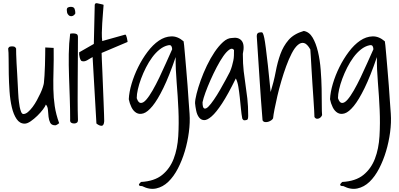

<svg xmlns="http://www.w3.org/2000/svg" viewBox="-20 -782 2554 1228"><path d="M273.4 -113.3Q269.5 -101.6 254.4 -81.5Q239.3 -61.5 218.8 -41.5Q198.2 -21.5 176.3 -6.3Q154.3 8.8 137.7 8.8Q106.4 8.8 86.4 -20.5Q66.4 -49.8 55.7 -95.7Q44.9 -141.6 41 -197.8Q37.1 -253.9 36.1 -307.6Q35.2 -361.3 35.2 -405.3Q35.2 -449.2 32.2 -471.7Q36.1 -481.4 42.5 -483.4Q48.8 -485.4 57.6 -485.4Q65.4 -485.4 71.8 -483.4Q78.1 -481.4 83 -471.7Q83 -460.9 83.5 -435.5Q84 -410.2 85.9 -378.4Q87.9 -346.7 89.8 -312Q91.8 -277.3 93.3 -246.1Q94.7 -214.8 96.2 -189.9Q97.7 -165 98.6 -153.3Q99.6 -146.5 101.1 -130.9Q102.5 -115.2 106 -98.1Q109.4 -81.1 114.7 -67.4Q120.1 -53.7 128.9 -52.7Q143.6 -52.7 158.7 -65.4Q173.8 -78.1 188.5 -97.7Q203.1 -117.2 215.8 -140.6Q228.5 -164.1 238.8 -186Q249 -208 254.4 -225.6Q259.8 -243.2 260.7 -251Q262.7 -267.6 264.6 -298.3Q266.6 -329.1 267.6 -364.3Q268.6 -399.4 269 -430.7Q269.5 -461.9 269.5 -478.5L323.2 -475.6Q324.2 -396.5 322.3 -332.5Q320.3 -268.6 321.3 -212.4Q322.3 -156.2 330.1 -103.5Q337.9 -50.8 358.4 5.9Q355.5 8.8 346.7 14.2Q337.9 19.5 334 19.5Q309.6 19.5 301.3 3.4Q293 -12.7 290.5 -34.7Q288.1 -56.6 286.6 -78.6Q285.2 -100.6 273.4 -113.3Z M428.7 -19.5Q428.7 -83 426.3 -153.3Q423.8 -223.6 421.4 -295.4Q418.9 -367.2 419.9 -436.5Q420.9 -505.9 428.7 -566.4Q430.7 -567.4 438 -567.9Q445.3 -568.4 448.2 -568.4Q461.9 -568.4 470.2 -564Q478.5 -559.6 478.5 -544.9Q478.5 -487.3 478 -419.4Q477.5 -351.6 477.1 -281.7Q476.6 -211.9 476.6 -143.6Q476.6 -75.2 478.5 -19.5Q479.5 -2.9 472.2 2.4Q464.8 7.8 454.1 7.8Q442.4 7.8 434.6 2.4Q426.8 -2.9 428.7 -19.5ZM407.2 -718.8Q407.2 -730.5 415 -734.4Q422.9 -738.3 432.6 -738.3Q452.1 -738.3 457 -725.6Q461.9 -712.9 461.9 -696.3Q456.1 -685.5 447.3 -681.2Q438.5 -676.8 429.2 -679.2Q419.9 -681.6 413.6 -691.4Q407.2 -701.2 407.2 -718.8Z M572.3 -417Q562.5 -412.1 554.2 -406.7Q545.9 -401.4 538.1 -397Q530.3 -392.6 522.5 -390.6Q514.6 -388.7 505.9 -390.6Q500 -390.6 496.1 -397.9Q492.2 -405.3 489.7 -414.6Q487.3 -423.8 486.3 -433.1Q485.4 -442.4 486.3 -447.3L580.1 -501L585.9 -751Q587.9 -763.7 601.6 -761.2Q615.2 -758.8 629.9 -754.9Q631.8 -754.9 636.2 -753.4Q640.6 -752 642.6 -751Q640.6 -724.6 638.2 -693.8Q635.7 -663.1 633.8 -632.3Q631.8 -601.6 631.3 -572.3Q630.9 -543 633.8 -519.5L780.3 -560.5Q784.2 -561.5 786.6 -555.2Q789.1 -548.8 791.5 -540Q793.9 -531.2 794.9 -522.5Q795.9 -513.7 795.9 -513.7L629.9 -443.4Q629.9 -434.6 631.3 -401.4Q632.8 -368.2 634.8 -322.8Q636.7 -277.3 638.7 -225.1Q640.6 -172.9 642.6 -127.9Q644.5 -83 645.5 -49.3Q646.5 -15.6 646.5 -6.8Q644.5 22.5 629.4 22.5Q614.3 22.5 596.7 7.8Z M881.8 381.8Q967.8 377 1017.1 336.9Q1066.4 296.9 1090.8 233.4Q1115.2 169.9 1120.1 88.4Q1125 6.8 1121.1 -80.1Q1117.2 -167 1109.9 -254.4Q1102.5 -341.8 1103.5 -417Q1061.5 -293.9 1024.4 -218.3Q987.3 -142.6 955.6 -104Q923.8 -65.4 897.9 -57.1Q872.1 -48.8 852.5 -60.1Q833 -71.3 820.8 -96.2Q808.6 -121.1 803.7 -147.5Q805.7 -192.4 821.8 -246.6Q837.9 -300.8 863.8 -353Q889.6 -405.3 923.8 -450.7Q958 -496.1 996.1 -522Q1034.2 -547.9 1075.2 -549.3Q1116.2 -550.8 1154.3 -517.6Q1155.3 -516.6 1157.7 -491.7Q1160.2 -466.8 1163.6 -426.3Q1167 -385.7 1171.4 -335.4Q1175.8 -285.2 1179.7 -233.9Q1183.6 -182.6 1186.5 -135.7Q1189.5 -88.9 1192.4 -54.7Q1196.3 1 1188 63.5Q1179.7 126 1162.1 185.1Q1144.5 244.1 1117.7 295.9Q1090.8 347.7 1056.2 380.9Q1021.5 414.1 979 423.3Q936.5 432.6 888.7 408.2Q885.7 408.2 879.9 407.7Q874 407.2 870.6 404.3Q867.2 401.4 869.1 396.5Q871.1 391.6 881.8 381.8ZM854.5 -154.3Q864.3 -124 880.4 -123.5Q896.5 -123 915 -144Q933.6 -165 955.6 -203.1Q977.5 -241.2 999 -286.1Q1020.5 -331.1 1041.5 -378.4Q1062.5 -425.8 1081.1 -466.8Q1081.1 -477.5 1076.2 -486.8Q1071.3 -496.1 1054.7 -492.2Q1027.3 -486.3 1001.5 -465.8Q975.6 -445.3 953.6 -415.5Q931.6 -385.7 913.6 -350.1Q895.5 -314.5 882.3 -278.8Q869.1 -243.2 861.8 -210.9Q854.5 -178.7 854.5 -154.3Z M1529.3 -25.4Q1524.4 -50.8 1521 -86.4Q1517.6 -122.1 1513.7 -158.7Q1509.8 -195.3 1504.4 -227.5Q1499 -259.8 1488.3 -280.3Q1438.5 -178.7 1400.4 -120.6Q1362.3 -62.5 1333.5 -37.6Q1304.7 -12.7 1285.2 -13.7Q1265.6 -14.6 1252.9 -31.2Q1240.2 -47.9 1234.9 -73.7Q1229.5 -99.6 1227.5 -122.1Q1227.5 -143.6 1237.3 -182.6Q1247.1 -221.7 1263.7 -268.1Q1280.3 -314.5 1303.2 -362.3Q1326.2 -410.2 1352.5 -449.2Q1378.9 -488.3 1407.2 -513.7Q1435.5 -539.1 1463.9 -539.1Q1505.9 -545.9 1525.9 -521Q1545.9 -496.1 1533.2 -437.5Q1533.2 -373 1538.6 -327.1Q1543.9 -281.2 1550.3 -239.3Q1556.6 -197.3 1562 -151.4Q1567.4 -105.5 1567.4 -41Q1567.4 -29.3 1564.9 -21Q1562.5 -12.7 1541 -12.7Q1538.1 -12.7 1533.7 -17.6Q1529.3 -22.5 1529.3 -25.4ZM1476.6 -461.9Q1465.8 -477.5 1447.3 -464.8Q1428.7 -452.1 1408.2 -422.9Q1387.7 -393.6 1366.2 -352.5Q1344.7 -311.5 1326.2 -269.5Q1307.6 -227.5 1293.9 -189.9Q1280.3 -152.3 1275.4 -127.9Q1275.4 -92.8 1286.1 -88.4Q1296.9 -84 1312.5 -99.6Q1328.1 -115.2 1348.1 -144.5Q1368.2 -173.8 1387.2 -207Q1406.2 -240.2 1423.3 -271.5Q1440.4 -302.7 1450.2 -322.3Q1459 -342.8 1463.9 -360.4Q1468.8 -377.9 1472.2 -394Q1475.6 -410.2 1476.1 -426.8Q1476.6 -443.4 1476.6 -461.9Z M1659.2 -12.7Q1648.4 -144.5 1640.1 -276.9Q1631.8 -409.2 1622.1 -551.8Q1622.1 -575.2 1647.5 -575.2H1655.3Q1658.2 -575.2 1662.1 -567.4Q1666 -559.6 1670.4 -538.6Q1674.8 -517.6 1680.2 -475.1Q1685.5 -432.6 1693.4 -364.3Q1701.2 -295.9 1710.9 -193.4Q1731.4 -259.8 1743.2 -322.3Q1754.9 -384.8 1773.4 -436Q1792 -487.3 1825.7 -526.4Q1859.4 -565.4 1922.9 -584Q1958 -578.1 1979.5 -541.5Q2001 -504.9 2013.7 -451.2Q2026.4 -397.5 2031.2 -334.5Q2036.1 -271.5 2037.1 -213.9Q2038.1 -156.2 2038.1 -110.8Q2038.1 -65.4 2040 -45.9Q2037.1 -38.1 2031.2 -32.2Q2025.4 -26.4 2018.1 -23.9Q2010.7 -21.5 2003.9 -22.9Q1997.1 -24.4 1991.2 -33.2Q1991.2 -43.9 1989.3 -77.1Q1987.3 -110.4 1984.4 -154.8Q1981.4 -199.2 1978 -249.5Q1974.6 -299.8 1972.2 -344.2Q1969.7 -388.7 1967.8 -421.9Q1965.8 -455.1 1964.8 -465.8Q1944.3 -502 1924.3 -506.8Q1904.3 -511.7 1884.3 -494.1Q1864.3 -476.6 1845.7 -440.4Q1827.1 -404.3 1810.5 -358.9Q1793.9 -313.5 1779.3 -263.7Q1764.6 -213.9 1753.9 -167.5Q1743.2 -121.1 1735.8 -83.5Q1728.5 -45.9 1726.6 -25.4Q1723.6 -18.6 1714.4 -12.2Q1705.1 -5.9 1694.8 -2.9Q1684.6 0 1674.3 -1.5Q1664.1 -2.9 1659.2 -12.7Z M2168.9 381.8Q2254.9 377 2304.2 336.9Q2353.5 296.9 2377.9 233.4Q2402.3 169.9 2407.2 88.4Q2412.1 6.8 2408.2 -80.1Q2404.3 -167 2397 -254.4Q2389.6 -341.8 2390.6 -417Q2348.6 -293.9 2311.5 -218.3Q2274.4 -142.6 2242.7 -104Q2210.9 -65.4 2185.1 -57.1Q2159.2 -48.8 2139.6 -60.1Q2120.1 -71.3 2107.9 -96.2Q2095.7 -121.1 2090.8 -147.5Q2092.8 -192.4 2108.9 -246.6Q2125 -300.8 2150.9 -353Q2176.8 -405.3 2210.9 -450.7Q2245.1 -496.1 2283.2 -522Q2321.3 -547.9 2362.3 -549.3Q2403.3 -550.8 2441.4 -517.6Q2442.4 -516.6 2444.8 -491.7Q2447.3 -466.8 2450.7 -426.3Q2454.1 -385.7 2458.5 -335.4Q2462.9 -285.2 2466.8 -233.9Q2470.7 -182.6 2473.6 -135.7Q2476.6 -88.9 2479.5 -54.7Q2483.4 1 2475.1 63.5Q2466.8 126 2449.2 185.1Q2431.6 244.1 2404.8 295.9Q2377.9 347.7 2343.3 380.9Q2308.6 414.1 2266.1 423.3Q2223.6 432.6 2175.8 408.2Q2172.9 408.2 2167 407.7Q2161.1 407.2 2157.7 404.3Q2154.3 401.4 2156.2 396.5Q2158.2 391.6 2168.9 381.8ZM2141.6 -154.3Q2151.4 -124 2167.5 -123.5Q2183.6 -123 2202.1 -144Q2220.7 -165 2242.7 -203.1Q2264.6 -241.2 2286.1 -286.1Q2307.6 -331.1 2328.6 -378.4Q2349.6 -425.8 2368.2 -466.8Q2368.2 -477.5 2363.3 -486.8Q2358.4 -496.1 2341.8 -492.2Q2314.5 -486.3 2288.6 -465.8Q2262.7 -445.3 2240.7 -415.5Q2218.8 -385.7 2200.7 -350.1Q2182.6 -314.5 2169.4 -278.8Q2156.2 -243.2 2148.9 -210.9Q2141.6 -178.7 2141.6 -154.3Z"/></svg>

Font: Shadows Into Light
Style: Regular
Weight: 400
Designer: Kimberly Geswein
Foundry: Kimberly Geswein
Version: Version 001.000